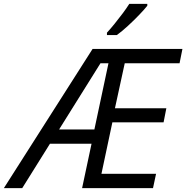

<svg xmlns="http://www.w3.org/2000/svg" viewBox="-77 -965 956 985"><path d="M-57.1 0 397.9 -713.9H858.9L844.2 -640.6H563L512.7 -409.7H776.4L762.2 -337.4H499.5L443.4 -73.2H723.6L708 0H344.2L392.6 -227.5H179.2L37.1 0ZM226.1 -300.8H407.2L479.5 -640.6H438.5ZM471.7 -785.2V-797.4Q489.7 -816.9 510.7 -842.8Q531.7 -868.7 552 -895.8Q572.3 -922.9 586.4 -945.3H678.7V-935.5Q664.6 -917.5 637.5 -889.2Q610.4 -860.8 579.3 -832.3Q548.3 -803.7 522.5 -785.2Z"/></svg>

Font: Open Sans
Style: Italic
Weight: 400
Italic angle: -12°
Designer: Monotype Design Team
Foundry: Monotype Imaging Inc.
Version: Version 3.000; ttfautohint (v1.8.4)